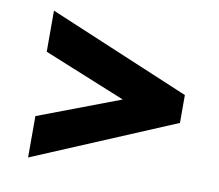

<svg xmlns="http://www.w3.org/2000/svg" viewBox="-63 -593 751 658"><g transform="rotate(10 312.5 -263.5)"><path d="M359 -260 74 -152V-8L566 -215V-312L74 -519V-376Z"/></g></svg>

Font: SpinnyJost
Style: Bold
Weight: 700
Version: Version 3.710